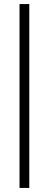

<svg xmlns="http://www.w3.org/2000/svg" viewBox="-20 -763 240 944"><path d="M76 161V-743H124V161Z"/></svg>

Font: Saira ExtraCondensed Light
Style: Regular
Weight: 300
Width: 2
Designer: Hector Gatti with collaboration of the Omnibus-Type team
Foundry: Omnibus-Type
Version: Version 1.101